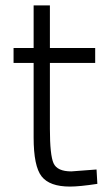

<svg xmlns="http://www.w3.org/2000/svg" viewBox="-20 -677 406 708"><path d="M331 -445H164V-202Q164 -105 177.5 -75Q191 -45 243 -45L336 -52L339 1Q273 11 238 11Q163 11 133.5 -26.5Q104 -64 104 -170V-445H30V-500H104V-657H164V-500H331Z"/></svg>

Font: TypoPRO Titillium Text
Style: 250 wt
Weight: 300
Designer: Accademia di Belle Arti di Urbino and others
Foundry: Accademia di Belle Arti di Urbino and others.
Version: Version 25.000